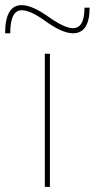

<svg xmlns="http://www.w3.org/2000/svg" viewBox="-44 -730 370 750"><path d="M-24 -600Q-24 -710 41 -710Q81 -710 146 -664Q208 -620 241 -620Q286 -620 286 -700H306Q306 -600 241 -600Q200 -600 134 -647Q75 -690 41 -690Q-4 -690 -4 -600ZM131 0V-520H151V0Z"/></svg>

Font: M PLUS 1p Thin
Style: Regular
Weight: 250
Version: Version 1.062